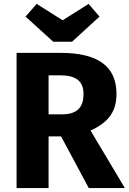

<svg xmlns="http://www.w3.org/2000/svg" viewBox="-20 -964 660 984"><path d="M293 -265H229V0H65V-693H292Q434 -693 505.5 -641Q577 -589 577 -482Q577 -415 545 -370.5Q513 -326 444 -295L620 0H435ZM229 -378H298Q353 -378 380.5 -403Q408 -428 408 -482Q408 -532 378.5 -555Q349 -578 288 -578H229ZM490 -879 349 -750H253L111 -879L168 -944L301 -860L434 -944Z"/></svg>

Font: Fira Sans BGR
Style: Bold
Weight: 700
Designer: bBox Type GmbH & Carrois Corporate GbR & Edenspiekermann AG
Foundry: bBox Type GmbH & Carrois Corporate GbR & Edenspiekermann AG
Version: Version 4.301